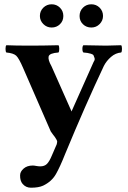

<svg xmlns="http://www.w3.org/2000/svg" viewBox="-20 -648 598 900"><path d="M462.9 -573.2Q462.9 -551.3 447 -535.2Q431.2 -519 408 -519Q384.8 -519 368.9 -534.4Q353 -549.8 353 -573Q353 -596.2 368.9 -612.1Q384.8 -627.9 408 -627.9Q431.2 -627.9 447 -612.1Q462.9 -596.2 462.9 -573.2ZM167 -573.2Q167 -596.2 183.1 -612.1Q199.2 -627.9 222.2 -627.9Q245.1 -627.9 261 -612.1Q276.9 -596.2 276.9 -573Q276.9 -549.8 261 -534.4Q245.1 -519 222.2 -519Q199.2 -519 183.1 -535.2Q167 -551.3 167 -573.2ZM242.2 168Q222.2 203.1 182.1 222.2Q161.1 231.9 125 231.9Q101.1 231.9 85.9 213.9Q73.7 199.7 74.2 173.8Q74.2 156.7 90.6 142.3Q106.9 127.9 133.8 127.9Q139.6 127.9 149.9 129.9Q160.2 131.8 168.9 131.8Q188.5 131.8 200 120.4Q211.4 108.9 222.2 83L246.1 27.8Q247.1 20 248 17.1Q249 14.2 244.6 6.1Q240.2 -2 237.5 -5.4Q234.9 -8.8 228 -17.8Q221.2 -26.9 217.8 -32.2L88.9 -328.1Q68.8 -375 55.9 -387Q43 -398.9 9.8 -401.9Q5.9 -405.8 5.9 -418.9Q5.9 -432.1 9.8 -436Q49.8 -434.1 121.1 -434.1Q180.2 -434.1 253.9 -436Q257.8 -432.1 257.8 -418.9Q257.8 -405.8 253.9 -401.9Q211.9 -398.9 208 -383.5Q204.1 -368.2 221.2 -337.9L314 -128.9Q315.4 -126.5 315.4 -125Q315.4 -126 315.9 -127L418.9 -357.9Q425.8 -367.7 423.3 -375.7Q420.9 -383.8 418.5 -388.4Q416 -393.1 406.5 -396Q397 -398.9 389.9 -399.9Q382.8 -400.9 371.1 -401.9Q366.2 -405.8 366.2 -418.9Q366.2 -432.1 371.1 -436Q445.3 -434.1 477.1 -434.1Q498 -434.1 547.9 -436Q551.8 -432.1 551.8 -418.9Q551.8 -405.8 547.9 -401.9Q522 -399.9 500.5 -381.3Q479 -362.8 466.8 -338.9Q379.9 -154.8 285.2 74.2Q261.2 134.8 242.2 168Z"/></svg>

Font: Linux Libertine
Style: Bold
Weight: 700
Designer: Philipp H. Poll
Foundry: Philipp H. Poll
Version: Version 5.0.3